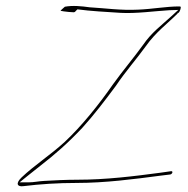

<svg xmlns="http://www.w3.org/2000/svg" viewBox="-20 -626 644 657"><path d="M47 -2 73 -23C88 -35 102 -46 117 -58C169 -98 214 -138 262 -189C301 -232 340 -283 377 -333C409 -381 449 -426 479 -468C513 -516 554 -546 588 -580V-582H591C596 -587 600 -600 598 -603C598 -603 597 -604 593 -604C549 -604 502 -595 453 -593C392 -590 340 -598 287 -601C258 -605 229 -608 202 -603C200 -601 190 -593 187 -589C192 -588 204 -586 216 -585L233 -584C237 -584 240 -590 245 -594C289 -588 346 -585 393 -582C446 -579 508 -588 559 -591L590 -592L566 -570C531 -538 498 -514 470 -473C439 -430 400 -384 367 -338C319 -269 259 -194 201 -140C153 -96 97 -60 54 -19C33 1 38 14 60 11C117 4 178 0 242 0C340 0 439 -13 530 -25L563 -29C567 -30 570 -34 570 -37C570 -39 568 -41 564 -40L529 -35C439 -23 343 -11 245 -11C206 -11 167 -9 132 -7C111 -6 97 -2 77 -2ZM233 -586 234 -587ZM563 -31Z"/></svg>

Font: Stray Cat
Style: HlObl
Weight: 100
Version: Version 1.0